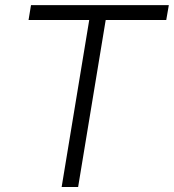

<svg xmlns="http://www.w3.org/2000/svg" viewBox="-20 -748 695 768"><path d="M94.2 -668 104 -727.5H655.3L645 -668H402.8L292.5 0H226.6L336.9 -668Z"/></svg>

Font: Inter Display Light
Style: Italic
Weight: 300
Italic angle: -9.39999°
Designer: Rasmus Andersson
Foundry: rsms
Version: Version 4.000;git-a52131595